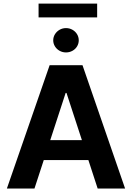

<svg xmlns="http://www.w3.org/2000/svg" viewBox="-20 -1081 758 1101"><path d="M19.5 0 264.6 -707H453.1L697.3 0H540L486.8 -163.1H231L177.7 0ZM449.7 -277.3 361.3 -547.9H356.4L268.1 -277.3ZM285.2 -849.6Q285.2 -868.7 295.2 -884.8Q305.2 -900.9 322 -910.4Q338.9 -919.9 358.4 -919.9Q378.4 -919.9 395.3 -910.4Q412.1 -900.9 421.9 -884.8Q431.6 -868.7 431.6 -849.6Q431.6 -831.1 421.9 -814.9Q412.1 -798.8 395.3 -789.6Q378.4 -780.3 358.4 -780.3Q338.9 -780.3 322 -789.6Q305.2 -798.8 295.2 -814.9Q285.2 -831.1 285.2 -849.6ZM537.1 -981.4H201.2V-1060.5H537.1Z"/></svg>

Font: Pretendard
Style: Bold
Weight: 700
Designer: Base glyphs from Inter by Rasmus Andersson; Hangeul glyphs from Noto Sans CJK(Source Han Sans) by Jang Soo-young and Kan
Foundry: Kil Hyung-jin
Version: Version 1.309